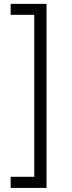

<svg xmlns="http://www.w3.org/2000/svg" viewBox="-20 -757 365 977"><path d="M34.2 199.2V142.6H154.3V-681.6H34.2V-737.3H216.8V199.2Z"/></svg>

Font: Pretendard Std Light
Style: Regular
Weight: 300
Designer: Base glyphs from Inter by Rasmus Andersson; Hangeul glyphs from Noto Sans CJK(Source Han Sans) by Jang Soo-young and Kan
Foundry: Kil Hyung-jin
Version: Version 1.309